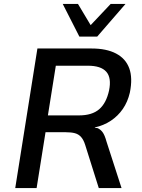

<svg xmlns="http://www.w3.org/2000/svg" viewBox="-20 -950 719 970"><path d="M57 0 169 -705H443Q518 -705 566.5 -679.5Q615 -654 633 -605Q651 -556 636 -482Q625 -435 600.5 -399.5Q576 -364 540 -340Q504 -316 458 -306L462 -304L472 -303Q487 -297 498 -282.5Q509 -268 518 -235L594 0H479L410 -219Q402 -244 389.5 -258Q377 -272 358.5 -277Q340 -282 312 -282H210L165 0ZM222 -367H379Q445 -367 481 -398Q517 -429 531 -493Q544 -557 517 -587.5Q490 -618 424 -618H262ZM381 -765 297 -930H374L438 -823L539 -930H614L471 -765Z"/></svg>

Font: Nunito Sans 7pt SemiCondensed SemiBold
Style: Italic
Weight: 600
Width: 4
Italic angle: -9°
Designer: Vernon Adams
Foundry: Vernon Adams
Version: Version 3.101;gftools[0.9.27]